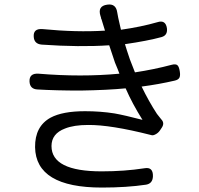

<svg xmlns="http://www.w3.org/2000/svg" viewBox="-20 -804 897 865"><path d="M439 41Q141 41 138 -141Q137 -235 208 -274Q262 -303 363 -303Q433 -303 496 -293Q541 -285 622 -264Q576 -337 546 -406Q464 -398 343 -396Q231 -396 148 -401Q115 -403 113 -436Q111 -475 154 -472Q346 -456 518 -472Q515 -479 510 -493Q502 -513 498 -522L472 -600Q339 -591 168 -603Q134 -606 132 -638Q129 -676 171 -673Q325 -658 453 -666L437 -718L436 -719Q435 -727 433 -731Q418 -777 463 -783Q502 -789 508 -749Q511 -729 521 -687Q524 -676 525 -670Q616 -683 689 -704Q726 -716 732 -677Q736 -645 708 -637Q646 -620 543 -605Q546 -595 552 -576Q561 -549 565 -537Q567 -531 572 -519Q582 -492 588 -478Q674 -491 753 -512Q772 -517 779.5 -510Q787 -503 790 -482Q793 -464 788.5 -454.5Q784 -445 768 -441Q695 -424 618 -414Q651 -346 687 -291Q699 -275 706 -267Q723 -250 709 -229L701 -217Q693 -205 681 -199Q670 -193 663 -195Q662 -195 659 -196Q478 -242 377 -241Q313 -241 273 -225Q212 -202 212 -146Q212 -32 438 -32Q541 -32 631 -46Q670 -53 669 -10Q668 23 638 28Q551 41 439 41Z"/></svg>

Font: GenSenRounded JP R
Style: Regular
Weight: 400
Version: Version 1.501;PS 1;hotconv 16.6.51;makeotf.lib2.5.65220